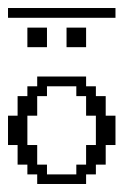

<svg xmlns="http://www.w3.org/2000/svg" viewBox="-20 -459 332 479"><path d="M170.4 -23.9V-48.3H194.8V-97.2H219.2V-170.4H194.8V-219.2H170.4V-243.7H97.2V-219.2H72.8V-170.4H48.3V-97.2H72.8V-48.3H97.2V-23.9ZM72.8 0V-23.9H48.3V-48.3H23.9V-97.2H0V-170.4H23.9V-219.2H48.3V-243.7H72.8V-268.1H194.8V-243.7H219.2V-219.2H243.7V-170.4H268.1V-97.2H243.7V-48.3H219.2V-23.9H194.8V0ZM48.3 -341.3V-390.1H97.2V-341.3ZM146 -341.3V-390.1H194.8V-341.3ZM0 -414.6V-439H268.1V-414.6Z"/></svg>

Font: FS Mondwest Regular
Style: Regular
Weight: 400
Designer: NZWStudios2024
Foundry: https://fontstruct.com
Version: Version 1.0